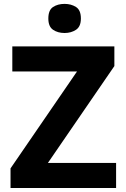

<svg xmlns="http://www.w3.org/2000/svg" viewBox="-20 -948 636 968"><path d="M565.3 0H33.1V-99.1L368.2 -587.6H42.1V-714H556.6V-614.9L221.4 -126.4H565.3ZM305.6 -928.4Q338.5 -928.4 363.1 -912.8Q387.8 -897.2 387.8 -854.7Q387.8 -813.9 363.1 -797.8Q338.5 -781.6 305.6 -781.6Q271.4 -781.6 247.6 -797.8Q223.7 -813.9 223.7 -854.7Q223.7 -897.2 247.6 -912.8Q271.4 -928.4 305.6 -928.4Z"/></svg>

Font: Noto Sans Khmer
Style: Regular
Weight: 400
Designer: Danh Hong and the Monotype Design Team
Foundry: Monotype Imaging Inc.
Version: Version 2.003